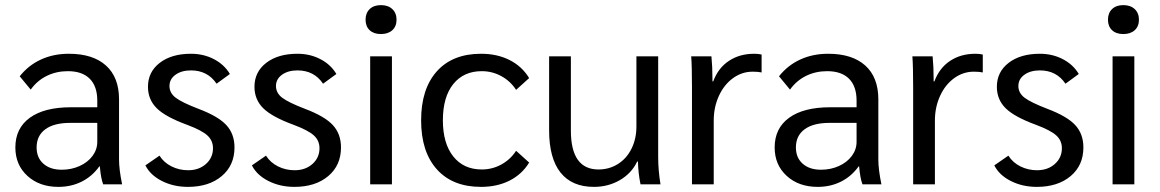

<svg xmlns="http://www.w3.org/2000/svg" viewBox="-20 -720 4531 750"><path d="M40 -144Q40 -219 96.5 -260Q153 -301 257 -301H360V-327Q360 -383 330.5 -412.5Q301 -442 245 -442Q200 -442 162.5 -423.5Q125 -405 100 -370L57 -422Q91 -465 140 -487.5Q189 -510 249 -510Q343 -510 394 -464Q445 -418 445 -332V-97Q445 -58 457 0H383Q374 -23 370 -70H368Q340 -31 299 -10.5Q258 10 208 10Q134 10 87 -33Q40 -76 40 -144ZM360 -166V-240H254Q191 -240 157 -215Q123 -190 123 -144Q123 -104 149.5 -80.5Q176 -57 221 -57Q259 -57 291 -71.5Q323 -86 341.5 -111Q360 -136 360 -166Z M548 -74 603 -112Q620 -85 650 -70Q680 -55 715 -55Q757 -55 784.5 -79.5Q812 -104 812 -141Q812 -171 790 -191Q768 -211 712 -232Q627 -263 592.5 -297Q558 -331 558 -381Q558 -439 604 -474.5Q650 -510 726 -510Q775 -510 815.5 -489Q856 -468 878 -431L826 -393Q791 -445 726 -445Q689 -445 665.5 -428Q642 -411 642 -384Q642 -357 666 -338.5Q690 -320 755 -295Q832 -266 864 -231.5Q896 -197 896 -144Q896 -74 846 -32Q796 10 714 10Q658 10 612.5 -13Q567 -36 548 -74Z M964 -74 1019 -112Q1036 -85 1066 -70Q1096 -55 1131 -55Q1173 -55 1200.5 -79.5Q1228 -104 1228 -141Q1228 -171 1206 -191Q1184 -211 1128 -232Q1043 -263 1008.5 -297Q974 -331 974 -381Q974 -439 1020 -474.5Q1066 -510 1142 -510Q1191 -510 1231.5 -489Q1272 -468 1294 -431L1242 -393Q1207 -445 1142 -445Q1105 -445 1081.5 -428Q1058 -411 1058 -384Q1058 -357 1082 -338.5Q1106 -320 1171 -295Q1248 -266 1280 -231.5Q1312 -197 1312 -144Q1312 -74 1262 -32Q1212 10 1130 10Q1074 10 1028.5 -13Q983 -36 964 -74Z M1408 -643Q1408 -669 1424 -684.5Q1440 -700 1468 -700Q1496 -700 1512.5 -684.5Q1529 -669 1529 -643Q1529 -617 1512.5 -602Q1496 -587 1468 -587Q1440 -587 1424 -602Q1408 -617 1408 -643ZM1426 -500H1511V0H1426Z M1625 -250Q1625 -373 1686.5 -441.5Q1748 -510 1859 -510Q1922 -510 1970.5 -485.5Q2019 -461 2047 -415L1996 -369Q1974 -403 1938.5 -422.5Q1903 -442 1862 -442Q1791 -442 1750.5 -391.5Q1710 -341 1710 -250Q1710 -160 1750.5 -109Q1791 -58 1862 -58Q1903 -58 1938.5 -77.5Q1974 -97 1996 -131L2047 -85Q2019 -39 1970.5 -14.5Q1922 10 1859 10Q1748 10 1686.5 -58.5Q1625 -127 1625 -250Z M2125 -211V-500H2210V-210Q2210 -58 2318 -58Q2360 -58 2394 -79.5Q2428 -101 2447 -139.5Q2466 -178 2466 -226V-500H2551V-106Q2551 -56 2560 0H2482Q2473 -44 2472 -89H2469Q2447 -43 2401.5 -16.5Q2356 10 2300 10Q2214 10 2169.5 -46Q2125 -102 2125 -211Z M2683 -378Q2683 -463 2680 -500H2759Q2763 -460 2763 -412V-402H2766Q2785 -454 2827 -482Q2869 -510 2926 -510Q2942 -510 2955 -507V-437Q2942 -440 2920 -440Q2878 -440 2843 -414.5Q2808 -389 2788 -345Q2768 -301 2768 -249V0H2683Z M3006 -144Q3006 -219 3062.5 -260Q3119 -301 3223 -301H3326V-327Q3326 -383 3296.5 -412.5Q3267 -442 3211 -442Q3166 -442 3128.5 -423.5Q3091 -405 3066 -370L3023 -422Q3057 -465 3106 -487.5Q3155 -510 3215 -510Q3309 -510 3360 -464Q3411 -418 3411 -332V-97Q3411 -58 3423 0H3349Q3340 -23 3336 -70H3334Q3306 -31 3265 -10.5Q3224 10 3174 10Q3100 10 3053 -33Q3006 -76 3006 -144ZM3326 -166V-240H3220Q3157 -240 3123 -215Q3089 -190 3089 -144Q3089 -104 3115.5 -80.5Q3142 -57 3187 -57Q3225 -57 3257 -71.5Q3289 -86 3307.5 -111Q3326 -136 3326 -166Z M3547 -378Q3547 -463 3544 -500H3623Q3627 -460 3627 -412V-402H3630Q3649 -454 3691 -482Q3733 -510 3790 -510Q3806 -510 3819 -507V-437Q3806 -440 3784 -440Q3742 -440 3707 -414.5Q3672 -389 3652 -345Q3632 -301 3632 -249V0H3547Z M3864 -74 3919 -112Q3936 -85 3966 -70Q3996 -55 4031 -55Q4073 -55 4100.5 -79.5Q4128 -104 4128 -141Q4128 -171 4106 -191Q4084 -211 4028 -232Q3943 -263 3908.5 -297Q3874 -331 3874 -381Q3874 -439 3920 -474.5Q3966 -510 4042 -510Q4091 -510 4131.5 -489Q4172 -468 4194 -431L4142 -393Q4107 -445 4042 -445Q4005 -445 3981.5 -428Q3958 -411 3958 -384Q3958 -357 3982 -338.5Q4006 -320 4071 -295Q4148 -266 4180 -231.5Q4212 -197 4212 -144Q4212 -74 4162 -32Q4112 10 4030 10Q3974 10 3928.5 -13Q3883 -36 3864 -74Z M4308 -643Q4308 -669 4324 -684.5Q4340 -700 4368 -700Q4396 -700 4412.5 -684.5Q4429 -669 4429 -643Q4429 -617 4412.5 -602Q4396 -587 4368 -587Q4340 -587 4324 -602Q4308 -617 4308 -643ZM4326 -500H4411V0H4326Z"/></svg>

Font: Sarabun
Style: Regular
Weight: 400
Designer: Suppakit Chalermlarp | Katatrad Co.,Ltd.
Foundry: Cadson Demak Co.,Ltd.
Version: Version 1.000; ttfautohint (v1.6)